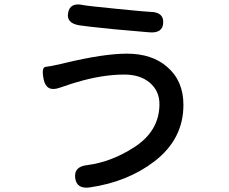

<svg xmlns="http://www.w3.org/2000/svg" viewBox="-20 -803 1040 873"><path d="M389 49Q329 58 322 7Q315 -45 375 -52Q486 -66 591 -134Q705 -208 705 -330Q705 -389 661.5 -426.5Q618 -464 545 -464Q445 -464 328 -429Q300 -421 272 -411L251 -404Q192 -383 179 -440Q167 -497 187.5 -499Q208 -501 256 -512L277 -517Q452 -559 557 -559Q672 -559 741 -498Q814 -435 814 -326Q814 -171 683 -70Q561 24 389 49ZM722 -699Q720 -651 659 -656L499 -670Q361 -684 340 -688Q280 -698 290 -746Q299 -793 358 -780Q376 -776 519 -762Q650 -749 664 -749Q725 -748 722 -699Z"/></svg>

Font: Resource Han Rounded JP Medium
Style: Regular
Weight: 500
Designer: Cyano Hao (round all glyphs); Ryoko NISHIZUKA 西塚涼子 (kana, bopomofo & ideographs); Paul D. Hunt (Latin, Greek & Cyrillic)
Foundry: Cyano Hao
Version: 0.990